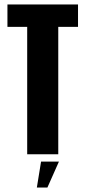

<svg xmlns="http://www.w3.org/2000/svg" viewBox="-20 -695 386 865"><path d="M102.5 0H242.5V-574H331.5V-675H13.5V-574H102.5ZM146 150H193.5L245.5 33H165Z"/></svg>

Font: Anybody ExtraCondensed
Style: Bold
Weight: 700
Width: 2
Version: Version 1.113;gftools[0.9.25]